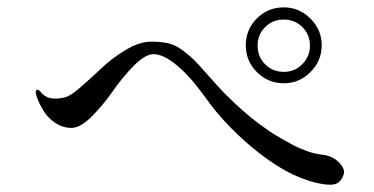

<svg xmlns="http://www.w3.org/2000/svg" viewBox="-20 -674 1014 521"><path d="M750 -654Q792 -654 822.5 -623.5Q853 -593 853 -551Q853 -509 822.5 -478.5Q792 -448 750 -448Q708 -448 677.5 -478Q647 -508 647 -551Q647 -594 677 -624Q707 -654 750 -654ZM821 -550Q821 -580 800.5 -600.5Q780 -621 750 -621Q720 -621 699.5 -600.5Q679 -580 679 -550Q679 -520 699.5 -499.5Q720 -479 750 -479Q780 -479 800.5 -500Q821 -521 821 -550ZM90 -425Q110 -398 157 -410Q172 -414 200.5 -439Q229 -464 257 -490.5Q285 -517 322 -539Q359 -561 390 -561Q417 -561 436.5 -556.5Q456 -552 475.5 -537.5Q495 -523 506 -512Q517 -501 543.5 -471Q570 -441 587 -423Q613 -397 636.5 -376Q660 -355 681 -339.5Q702 -324 712.5 -317Q723 -310 742 -299Q761 -288 762 -288Q780 -277 797.5 -270Q815 -263 823.5 -260.5Q832 -258 845.5 -255.5Q859 -253 863 -253Q886 -248 901 -232Q916 -216 913 -203Q909 -186 897 -178Q885 -170 859 -174Q777 -186 686 -256.5Q595 -327 534 -414Q495 -468 459 -497.5Q423 -527 397 -527Q374 -527 343 -495.5Q312 -464 286 -426.5Q260 -389 229 -358Q198 -327 174 -327Q150 -327 130 -340.5Q110 -354 99 -372Q88 -390 82.5 -404Q77 -418 77 -423Q77 -430 81 -430.5Q85 -431 90 -425Z"/></svg>

Font: TsukuhouMincho
Style: Regular
Weight: 400
Designer: Iose
Foundry: Typographish
Version: Version 1.001; ttfautohint (v1.8.3)